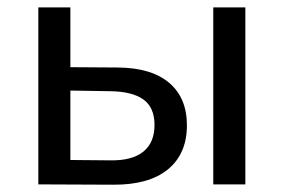

<svg xmlns="http://www.w3.org/2000/svg" viewBox="-20 -508 782 529"><path d="M446.2 -279.7C413.7 -307.3 366.8 -321.4 305.4 -322L173.9 -322.9V-487.6H85.6V0L290.7 0.9C356.3 1.5 406.8 -12.4 442.1 -40.9C477.3 -69.5 495 -110.1 495 -162.8C495 -213.1 478.7 -252.1 446.2 -279.7ZM567.6 -487.6V0H656V-487.6ZM374.9 -90.2C354.4 -73.6 324.1 -65.6 284.3 -66.2L173.9 -67.2V-258.5L284.3 -256.7C324.8 -256.1 355.1 -248.4 375.4 -233.7C395.6 -219 405.7 -195.7 405.7 -163.8C405.7 -131.3 395.4 -106.7 374.9 -90.2Z"/></svg>

Font: Montserrat Ace
Style: Regular
Weight: 500
Designer: Julieta Ulanovsky
Foundry: Julieta Ulanovsky
Version: Version 1